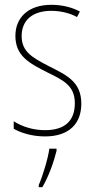

<svg xmlns="http://www.w3.org/2000/svg" viewBox="-20 -557 396 798"><path d="M318 -126C318 -218 256 -245 183 -282C114 -318 70 -342 70 -407C70 -476 119 -512 193 -512C232 -512 273 -502 300 -486L312 -509C281 -526 239 -537 194 -537C95 -537 44 -482 44 -408C44 -324 102 -294 177 -256C245 -223 291 -200 291 -128C291 -57 252 -16 167 -16C119 -16 73 -30 37 -53V-22C64 -6 111 10 167 10C268 10 318 -44 318 -126ZM215 70V61H185C180 102 156 178 141 212V221H156C183 175 203 118 215 70Z"/></svg>

Font: Noto Sans Malayalam Condensed Thin
Style: Regular
Weight: 100
Width: 3
Designer: Jelle Bosma - Monotype Design Team
Foundry: Monotype Imaging Inc.
Version: Version 2.104